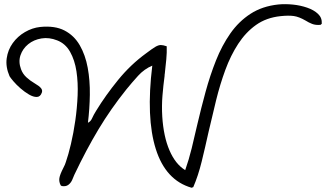

<svg xmlns="http://www.w3.org/2000/svg" viewBox="-20 -846 1535 904"><path d="M882 38Q760 3 713.5 -144.5Q667 -292 697 -537Q659 -521 630 -489Q601 -457 575 -425Q502 -334 444 -237.5Q386 -141 330 -23Q326 -12 319.5 2Q313 16 301.5 24.5Q290 33 271 30L266 27Q257 10 259.5 -7Q262 -24 278 -55Q287 -72 290 -83Q302 -117 314 -168Q326 -219 334.5 -278Q343 -337 345.5 -397Q348 -457 340 -510Q332 -563 310 -602Q288 -641 249 -656Q211 -671 175 -665Q139 -659 113 -638Q87 -617 76.5 -586Q66 -555 79 -520Q87 -498 104.5 -482Q122 -466 141 -455Q165 -441 173 -431Q181 -421 177 -410Q170 -390 153.5 -389.5Q137 -389 116.5 -401Q96 -413 76.5 -430Q57 -447 43 -463.5Q29 -480 25 -487Q6 -531 11.5 -571Q17 -611 40 -643Q63 -675 97.5 -695Q132 -715 169 -719Q238 -726 283.5 -702.5Q329 -679 355.5 -633Q382 -587 393 -527Q404 -467 403 -400Q402 -333 394 -268Q407 -274 413.5 -289Q420 -304 433 -325Q477 -397 536 -469.5Q595 -542 668 -595Q697 -617 711.5 -625.5Q726 -634 737 -634Q748 -634 765 -628Q766 -599 763 -567Q760 -535 756 -500Q755 -495 755 -493Q755 -492 755 -489Q749 -445 745 -396.5Q741 -348 744 -297Q750 -203 778 -138Q806 -73 852 -45Q869 -93 882.5 -147.5Q896 -202 909 -260Q927 -337 948 -414Q969 -491 997 -561.5Q1025 -632 1064.5 -688.5Q1104 -745 1159.5 -781Q1215 -817 1291 -825Q1323 -828 1358.5 -824.5Q1394 -821 1426 -810Q1458 -799 1477.5 -780.5Q1497 -762 1495 -734L1489 -729Q1466 -727 1449.5 -733.5Q1433 -740 1419 -749Q1388 -767 1363.5 -770.5Q1339 -774 1301 -770Q1234 -763 1185.5 -728.5Q1137 -694 1101.5 -639.5Q1066 -585 1041 -517Q1016 -449 997.5 -374Q979 -299 962 -225Q946 -152 929.5 -85Q913 -18 890 35Z"/></svg>

Font: Yuji Hentaigana Akebono
Style: Regular
Weight: 400
Designer: Kataoka Yuji
Foundry: Kinuta Font Factory
Version: Version 3.002